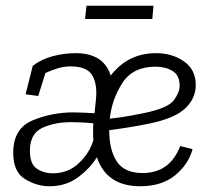

<svg xmlns="http://www.w3.org/2000/svg" viewBox="-20 -638 743 668"><path d="M281 -618H514L510 -572H276ZM226 -407Q203 -407 181.5 -400.5Q160 -394 138 -384L113 -304L69 -310L94 -409Q124 -432 163.5 -442.5Q203 -453 243 -453Q341 -453 365 -375Q425 -453 523 -453Q579 -453 620 -424.5Q661 -396 661 -342Q661 -296 625 -261.5Q589 -227 504 -209Q471 -202 434.5 -196Q398 -190 360 -185Q360 -116 386.5 -76Q413 -36 476 -36Q571 -36 607 -130L650 -119Q635 -65 588.5 -27.5Q542 10 468 10Q351 10 317 -91Q294 -53 252 -21.5Q210 10 152 10Q108 10 67 -15Q26 -40 26 -106Q26 -191 93 -219Q160 -247 235 -247Q252 -247 272 -246Q292 -245 309 -244L314 -294Q319 -346 300.5 -376.5Q282 -407 226 -407ZM521 -406Q442 -406 405.5 -349Q369 -292 362 -225Q404 -230 437 -236Q470 -242 483 -245Q565 -262 585 -289.5Q605 -317 605 -339Q605 -376 580.5 -391Q556 -406 521 -406ZM163 -35Q217 -35 254.5 -70.5Q292 -106 305 -151Q304 -158 304 -166Q304 -174 304 -181Q304 -188 304 -195Q304 -202 305 -209Q286 -211 265 -212Q244 -213 228 -213Q170 -213 127 -193Q84 -173 84 -113Q84 -67 108.5 -51Q133 -35 163 -35Z"/></svg>

Font: Zilla Slab Light
Style: Italic
Weight: 300
Italic angle: -6°
Designer: Typotheque.com
Foundry: Typotheque type foundry
Version: Version 1.1; 2017; ttfautohint (v1.6)